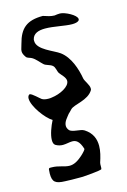

<svg xmlns="http://www.w3.org/2000/svg" viewBox="-102 -452 489 738"><g transform="rotate(-15 142.5 -82.5)"><path d="M145 -401C81 -401 53 -377 38 -319C35 -306 31 -299 31 -291C31 -284 33 -277 41 -266C45 -260 56 -259 63 -255C77 -247 87 -233 99 -222C107 -214 124 -213 133 -205C142 -198 142 -182 148 -173C155 -163 171 -150 171 -136C171 -113 131 -93 97 -89C93 -88 88 -88 84 -88C73 -88 64 -90 58 -94C53 -97 27 -123 19 -123H17C12 -120 10 -114 10 -108C10 -77 52 -20 78 -5C67 16 55 48 55 69C55 79 57 86 63 90C73 96 83 98 92 98C105 98 118 94 129 94C144 94 157 101 167 133V134C167 139 156 148 154 151C129 175 112 182 96 182C75 182 56 170 26 170H20C17 170 15 173 15 176C15 182 14 188 14 192C14 225 25 234 64 235C81 236 98 236 115 236H134C135 236 207 231 210 226C212 222 210 208 212 201C219 180 225 158 225 137C225 110 216 85 187 66C172 56 139 61 128 48C123 42 121 36 121 30C121 13 136 -1 144 -12C148 -15 152 -20 158 -26C173 -42 229 -42 250 -78C251 -80 251 -82 251 -85C251 -98 235 -118 233 -128C226 -168 210 -218 175 -244C152 -261 88 -281 88 -316V-322C93 -345 114 -352 141 -352C175 -352 218 -341 246 -341C258 -341 268 -343 273 -348C275 -350 275 -352 275 -354C275 -370 230 -393 211 -393C203 -393 196 -392 190 -391H189C174 -391 161 -396 145 -401Z"/></g></svg>

Font: Ancial
Style: Regular
Weight: 400
Designer: Daytona Mess (Anne-Dauphine Borione)
Foundry: Daytona Mess (Anne-Dauphine Borione)
Version: Version 1.000;Glyphs 3.2 (3192)